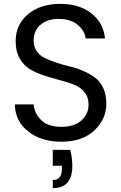

<svg xmlns="http://www.w3.org/2000/svg" viewBox="-20 -726 627 993"><path d="M253 49H343Q354 90 354 132Q354 247 253 247V205Q300 205 300 149V131H253ZM530 -190Q530 -110 468 -51.5Q406 7 298 7Q193 7 125.5 -46.5Q58 -100 57 -186H154Q159 -137 194.5 -103.5Q230 -70 298 -70Q363 -70 400.5 -102.5Q438 -135 438 -186Q438 -224 417 -249.5Q396 -275 363 -288Q330 -301 290 -311.5Q250 -322 209.5 -335Q169 -348 136 -367.5Q103 -387 82 -423.5Q61 -460 61 -513Q61 -599 125 -652.5Q189 -706 292 -706Q390 -706 452.5 -657Q515 -608 523 -527H423Q418 -567 382.5 -597Q347 -627 288 -628Q230 -630 192 -600Q154 -570 154 -516Q154 -484 170 -461Q186 -438 212.5 -425.5Q239 -413 273 -401.5Q307 -390 342 -382Q377 -374 411 -359Q445 -344 471.5 -324.5Q498 -305 514 -270.5Q530 -236 530 -190Z"/></svg>

Font: SVN-Poppins
Style: Regular
Weight: 400
Designer: Ninad Kale (Devanagari), Jonny Pinhorn (Latin)
Foundry: Indian Type Foundry
Version: Version 3.002 2017